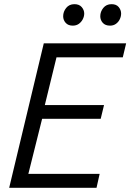

<svg xmlns="http://www.w3.org/2000/svg" viewBox="-20 -901 625 921"><path d="M24 0 190 -693H585L569 -626H251L195 -397H479L463 -331H182L116 -67H458L443 0ZM508 -778Q485 -778 473 -791.5Q461 -805 461 -823Q461 -845 475.5 -863Q490 -881 515 -881Q538 -881 549.5 -867Q561 -853 561 -836Q561 -822 554.5 -808.5Q548 -795 536 -786.5Q524 -778 508 -778ZM329 -778Q307 -778 295 -791.5Q283 -805 283 -823Q283 -845 297.5 -863Q312 -881 337 -881Q360 -881 372 -867Q384 -853 384 -836Q384 -822 377 -808.5Q370 -795 358 -786.5Q346 -778 329 -778Z"/></svg>

Font: Ubuntu Sans
Style: Italic
Weight: 400
Italic angle: -13.5°
Designer: Dalton Maag Ltd
Foundry: Dalton Maag Ltd
Version: Version 1.006